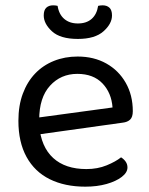

<svg xmlns="http://www.w3.org/2000/svg" viewBox="-20 -687 559 720"><path d="M104 -180 100 -243 402 -284Q398 -339 364 -374.5Q330 -410 270 -410Q208 -410 167.5 -365.5Q127 -321 127 -238V-216Q134 -136 179.5 -94.5Q225 -53 304 -53Q346 -53 380 -67Q414 -81 434 -97Q445 -90 451.5 -80.5Q458 -71 458 -59Q458 -40 436.5 -23.5Q415 -7 379.5 3Q344 13 300 13Q223 13 166.5 -15Q110 -43 79.5 -98.5Q49 -154 49 -234Q49 -291 65.5 -335.5Q82 -380 111.5 -411Q141 -442 182 -458.5Q223 -475 271 -475Q332 -475 378.5 -449Q425 -423 451.5 -376.5Q478 -330 478 -270Q478 -248 468 -238.5Q458 -229 440 -227ZM272 -599Q304 -599 323.5 -616Q343 -633 348 -665Q352 -666 356 -666.5Q360 -667 365 -667Q381 -667 390.5 -658Q400 -649 400 -629Q400 -598 368 -569.5Q336 -541 272 -541Q206 -541 175 -569.5Q144 -598 144 -629Q144 -649 153.5 -658Q163 -667 179 -667Q184 -667 188.5 -666.5Q193 -666 196 -665Q201 -633 221 -616Q241 -599 272 -599Z"/></svg>

Font: Baloo Bhaijaan 2
Style: Regular
Weight: 400
Designer: Sanskriti Dholi, Noopur Datye and Ek Type
Foundry: Ek Type
Version: Version 1.701